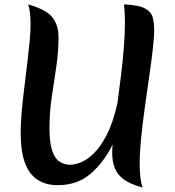

<svg xmlns="http://www.w3.org/2000/svg" viewBox="-20 -822 795 873"><path d="M246 -653Q246 -586 236 -518.5Q226 -451 215.5 -382Q205 -313 205 -239Q205 -172 217.5 -136Q230 -100 251.5 -86.5Q273 -73 300 -73Q320 -73 348 -84Q376 -95 406.5 -124.5Q437 -154 465.5 -209Q494 -264 514 -353Q522 -413 530 -477.5Q538 -542 543 -604.5Q548 -667 548 -720Q548 -741 547 -762Q546 -783 544 -802Q610 -799 638.5 -784Q667 -769 674 -744Q681 -719 681 -684Q681 -652 674.5 -596Q668 -540 658 -471Q648 -402 638 -330Q628 -258 621.5 -192.5Q615 -127 615 -78Q615 -2 629 31Q574 16 544 -5.5Q514 -27 502 -57.5Q490 -88 490 -129Q490 -144 492 -165Q453 -85 392.5 -32.5Q332 20 242 20Q160 20 117 -36.5Q74 -93 74 -220Q74 -260 78.5 -312Q83 -364 90 -420Q97 -476 103.5 -530.5Q110 -585 114.5 -631Q119 -677 119 -707Q119 -772 108 -802Q187 -780 216.5 -745Q246 -710 246 -653Z"/></svg>

Font: Merienda SemiBold
Style: Regular
Weight: 600
Designer: Eduardo Rodriguez Tunni
Foundry: Eduardo Rodriguez Tunni
Version: Version 2.001; ttfautohint (v1.8.4.7-5d5b)